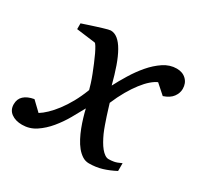

<svg xmlns="http://www.w3.org/2000/svg" viewBox="-135 -627 790 771"><g transform="rotate(30 260.5 -241.0)"><path d="M539.1 -435.1Q539.1 -415.5 526.1 -397.7Q513.2 -379.9 483.9 -370.1L439.9 -409.2Q426.8 -403.8 410.6 -389.9Q394.5 -376 377.7 -354.2Q360.8 -332.5 344.2 -303.7Q327.6 -274.9 313 -240.2Q315.9 -231 320.1 -217Q324.2 -203.1 329.6 -186.8Q335 -170.4 341.1 -153.1Q347.2 -135.7 354 -120.1Q361.3 -104 369.4 -89.8Q377.4 -75.7 386.2 -64.9Q395 -54.2 404.1 -48.1Q413.1 -42 421.9 -42Q433.1 -42 446 -44.2Q459 -46.4 479 -56.2V-20Q450.2 -4.9 422.1 3.7Q394 12.2 361.8 12.2Q345.2 12.2 331.1 3.2Q316.9 -5.9 304.9 -20.5Q293 -35.2 283 -54.4Q272.9 -73.7 265.1 -94.2Q257.3 -114.7 251.2 -135.3Q245.1 -155.8 241.2 -172.9Q227.1 -146.5 208.7 -114.5Q190.4 -82.5 167 -54.2Q143.6 -25.9 115 -6.8Q86.4 12.2 51.8 12.2Q21 12.2 1.5 -2.2Q-18.1 -16.6 -18.1 -43Q-18.1 -67.4 -2.2 -82Q13.7 -96.7 43.9 -102.1L85.9 -62Q101.1 -71.3 117.9 -87.4Q134.8 -103.5 152.1 -126.2Q169.4 -148.9 185.8 -178.2Q202.1 -207.5 215.8 -243.2Q213.4 -252.9 208 -270Q202.6 -287.1 195.1 -306.4Q187.5 -325.7 179.2 -345.7Q170.9 -365.7 163.1 -382.1Q155.3 -398.4 148.9 -408.9Q142.6 -419.4 139.2 -419.9L51.8 -431.2V-458Q56.2 -459.5 65.9 -462.6Q75.7 -465.8 88.1 -470Q100.6 -474.1 114 -478.3Q127.4 -482.4 139.2 -486.1Q150.9 -489.7 159.7 -491.9Q168.5 -494.1 171.9 -494.1Q189.5 -494.1 205.1 -481.4Q220.7 -468.8 234.6 -444.3Q248.5 -419.9 261 -384.8Q273.4 -349.6 285.2 -304.2Q299.8 -332.5 320.1 -365.7Q340.3 -398.9 364.7 -427.5Q389.2 -456.1 417.7 -475.1Q446.3 -494.1 478 -494.1Q505.4 -494.1 522.2 -477.8Q539.1 -461.4 539.1 -435.1Z"/></g></svg>

Font: Charis SIL
Style: Italic
Weight: 400
Italic angle: -11°
Foundry: SIL International
Version: Version 4.112